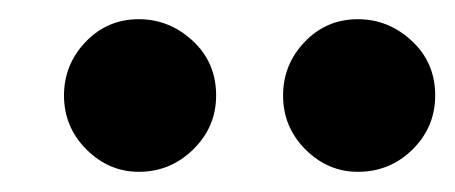

<svg xmlns="http://www.w3.org/2000/svg" viewBox="-20 -782 462 195"><path d="M343.5 -607.5Q313 -607.5 290.2 -630.2Q267.5 -653 267.5 -685Q267.5 -716.5 289.5 -739.5Q311.5 -762.5 343.5 -762.5Q374.5 -762.5 398.2 -740.5Q422 -718.5 422 -685Q422 -653 399 -630.2Q376 -607.5 343.5 -607.5ZM121 -607.5Q90.5 -607.5 67.8 -630.2Q45 -653 45 -685Q45 -716.5 67 -739.5Q89 -762.5 121 -762.5Q152 -762.5 175.8 -740.5Q199.5 -718.5 199.5 -685Q199.5 -653 176.2 -630.2Q153 -607.5 121 -607.5Z"/></svg>

Font: Edu AU VIC WA NT Hand
Style: Bold
Weight: 700
Version: Version 1.001